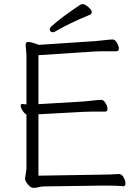

<svg xmlns="http://www.w3.org/2000/svg" viewBox="-20 -901 678 929"><path d="M195 1Q179 1 167.5 4.5Q156 8 142 8Q128 8 114.5 -9Q101 -26 101 -37L108 -84V-347Q97 -353 88.5 -366.5Q80 -380 80 -389Q80 -398 87 -398H89Q99 -396 108 -396V-634L104 -684Q104 -698 116 -698Q132 -698 168 -684L440 -702Q463 -704 488.5 -707Q514 -710 525 -710Q536 -710 545.5 -694.5Q555 -679 555 -666Q555 -653 544 -653Q508 -653 481.5 -653Q455 -653 441 -652L166 -634V-397L385 -410Q408 -412 433.5 -415Q459 -418 470 -418Q481 -418 490.5 -402.5Q500 -387 500 -374Q500 -361 489 -361Q452 -361 426 -361Q400 -361 386 -360L166 -348V-51L472 -56Q510 -56 555 -59H556Q569 -59 578 -43Q587 -27 587 -13.5Q587 0 577 0H576Q552 -3 489 -3H473ZM236 -745Q221 -745 221 -760Q221 -766 227 -772Q283 -822 370 -879Q374 -881 382 -881Q390 -881 407 -867Q424 -853 424 -843Q424 -833 416 -830Q314 -788 246 -748Q240 -745 236 -745Z"/></svg>

Font: LXGW WenKai TC Light
Style: Regular
Weight: 300
Designer: LXGW / Fontworks Inc.
Foundry: LXGW / Fontworks Inc.
Version: Version 1.330